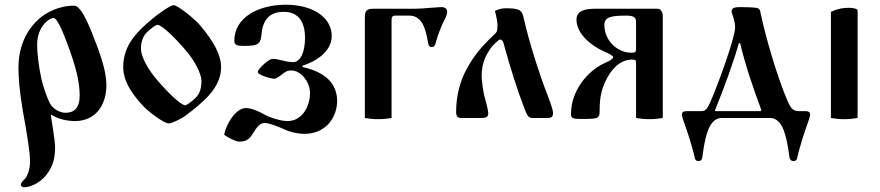

<svg xmlns="http://www.w3.org/2000/svg" viewBox="-20 -499 3720 812"><path d="M58 -211C58 -178 62 -114 76 -33C95 72 107 144 107 184C107 215 97 246 84 259C79 263 68 275 68 282C68 287 74 293 81 293C116 293 162 266 185 228C202 201 213 177 213 120C213 103 202 32 195 -12L197 -14C227 6 268 13 297 13C384 13 430 -54 430 -139C430 -199 404 -273 367 -365C349 -409 320 -475 294 -475C227 -475 175 -445 147 -421C82 -364 58 -288 58 -211ZM137 -309C137 -388 189 -423 206 -423C225 -423 255 -340 268 -305C300 -219 317 -154 317 -95C317 -42 293 -22 257 -22C239 -22 207 -33 191 -62C184 -75 163 -127 154 -171C143 -223 137 -276 137 -309Z M501 -215C501 -149 549 -89 590 -46C611 -25 673 23 694 23C705 23 745 5 766 -11C837 -65 915 -126 915 -215C915 -267 884 -323 828 -390C803 -420 731 -477 715 -477C698 -477 640 -433 625 -420C568 -372 501 -314 501 -215ZM576 -292C576 -321 584 -346 602 -363C621 -381 639 -394 646 -394C665 -394 725 -334 764 -288C805 -241 832 -186 832 -156C832 -127 825 -102 807 -85C788 -67 770 -54 763 -54C744 -54 684 -114 645 -160C604 -207 576 -262 576 -292Z M928 70C937 80 977 100 992 100C1026 100 1038 85 1052 62C1065 41 1078 21 1100 21C1119 21 1165 40 1180 47C1198 56 1232 67 1268 67C1351 67 1406 6 1406 -76C1402 -165 1331 -199 1259 -216V-221C1311 -237 1383 -278 1383 -347C1383 -424 1305 -479 1189 -479C1071 -479 971 -424 971 -327C971 -309 983 -305 1005 -305C1063 -305 1082 -306 1086 -353C1091 -414 1119 -449 1180 -449C1249 -449 1270 -397 1270 -339C1270 -277 1250 -236 1219 -236C1212 -236 1194 -238 1175 -243C1164 -246 1147 -250 1132 -250C1116 -250 1070 -206 1070 -195C1070 -182 1124 -166 1141 -166C1148 -166 1165 -178 1176 -187C1190 -198 1197 -201 1212 -201C1254 -201 1291 -151 1291 -106C1291 -46 1256 13 1196 13C1167 13 1120 -2 1096 -16C1081 -24 1047 -42 1020 -42C977 -42 937 25 928 70Z M1523 0C1540 3 1558 5 1579 5C1600 5 1619 3 1636 0V-414C1636 -430 1643 -433 1650 -433H1711C1764 -433 1780 -380 1790 -320C1792 -305 1798 -300 1806 -300C1814 -300 1819 -303 1823 -319C1829 -344 1847 -392 1864 -424C1868 -431 1871 -441 1871 -449C1871 -461 1864 -469 1846 -469C1844 -469 1816 -467 1800 -466C1779 -464 1750 -462 1736 -462H1557C1523 -462 1523 -444 1523 -417Z M1909 -26C1909 -6 1917 0 1930 0H2016C2037 0 2045 -6 2045 -19C2045 -32 2035 -70 2029 -91C2023 -112 2017 -161 2017 -177C2017 -233 2035 -266 2056 -296C2065 -308 2088 -332 2096 -332C2099 -332 2106 -329 2109 -318C2140 -205 2169 -116 2196 -45C2209 -11 2214 0 2231 0H2297C2315 0 2319 -9 2319 -22C2319 -31 2310 -60 2295 -98C2256 -199 2215 -332 2194 -426C2187 -460 2169 -464 2117 -464C2099 -464 2079 -457 2073 -452C2078 -439 2084 -402 2084 -395C2084 -385 2083 -370 2081 -366C2078 -360 2072 -354 2063 -346C2013 -298 1982 -261 1951 -202C1926 -156 1909 -93 1909 -26Z M2395 -20C2395 0 2397 4 2438 4C2514 4 2516 2 2516 -35C2516 -90 2526 -124 2540 -154C2561 -200 2599 -247 2652 -247C2668 -247 2670 -244 2670 -233V0C2687 3 2705 5 2726 5C2747 5 2766 3 2783 0V-431C2783 -445 2776 -462 2761 -462H2494C2450 -462 2418 -451 2418 -416C2418 -353 2486 -303 2533 -282C2554 -273 2573 -264 2573 -257C2573 -251 2562 -243 2537 -232C2465 -200 2395 -114 2395 -20ZM2536 -393C2536 -427 2563 -433 2629 -433C2668 -433 2670 -420 2670 -404V-295C2670 -281 2669 -276 2651 -276C2590 -276 2536 -328 2536 -393Z M2864 -16C2864 -7 2869 7 2872 16C2884 49 2908 120 2918 167C2919 174 2922 182 2934 182C2946 182 2949 174 2950 167C2957 113 2968 54 2987 27C2995 15 3010 0 3031 0H3238C3259 0 3274 15 3282 27C3301 54 3312 113 3319 167C3320 174 3324 182 3336 182C3348 182 3351 174 3352 167C3362 120 3386 49 3398 16C3401 7 3406 -7 3406 -16C3406 -23 3400 -29 3387 -29H3359C3331 -29 3323 -44 3309 -76C3266 -176 3215 -353 3197 -443C3195 -456 3192 -464 3177 -466C3163 -468 3130 -469 3110 -469C3088 -469 3074 -466 3074 -451C3074 -447 3078 -436 3080 -430C3086 -413 3089 -394 3089 -383C3089 -341 3018 -144 2983 -65C2968 -32 2960 -29 2944 -29H2883C2870 -29 2864 -23 2864 -16ZM3004 -33C3041 -124 3082 -235 3105 -317H3110C3133 -219 3166 -126 3200 -33L3197 -29H3005Z M3494 0C3511 3 3529 5 3550 5C3571 5 3590 3 3607 0V-455C3607 -462 3586 -466 3572 -466C3545 -466 3525 -463 3494 -449Z"/></svg>

Font: Monomakh Unicode
Style: Regular
Weight: 400
Version: Version 1.2